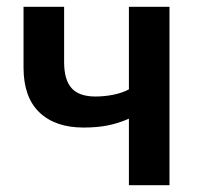

<svg xmlns="http://www.w3.org/2000/svg" viewBox="-20 -543 582 563"><path d="M358 0V-195Q326 -181 295 -175Q264 -169 225 -169Q142 -169 95.5 -213.5Q49 -258 49 -345V-523H168V-361Q168 -309 190 -284.5Q212 -260 260 -260Q287 -260 313.5 -265.5Q340 -271 358 -281V-523H477V0Z"/></svg>

Font: Rising Sun SemiBold
Style: Regular
Weight: 600
Designer: Matt McInerney, Pablo Impallari, Rodrigo Fuenzalida (Raleway font), Stephen Hutchings (Greek), Cristiano Sobral (main ch
Foundry: The Rising Sun Project Authors
Version: Version 4.327; ttfautohint (v1.8.4.7-5d5b-dirty)